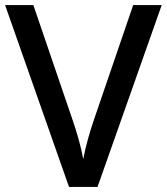

<svg xmlns="http://www.w3.org/2000/svg" viewBox="-20 -734 655 754"><path d="M615 -714H503L350 -267C333 -218 315 -155 307 -109C299 -155 281 -218 264 -266L111 -714H0L251 0H363Z"/></svg>

Font: Noto Sans Bassa Vah Medium
Style: Regular
Weight: 500
Designer: Monotype Design Team
Foundry: Monotype Imaging Inc.
Version: Version 2.002